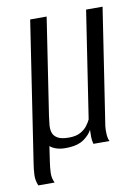

<svg xmlns="http://www.w3.org/2000/svg" viewBox="-73 -546 518 712"><g transform="rotate(-10 185.5 -189.5)"><path d="M152.9 -2.9Q124.6 -0.9 107 -6Q89.4 -11 79.2 -20.2L70.1 42Q67.4 60.4 66.7 79.2Q65.9 97.9 74.7 116.3H13.4Q4.9 95.8 5.8 76Q6.7 56.1 9.9 35.7L90.5 -495H152.5L97.2 -131.4Q94.8 -114.5 93.2 -97.7Q91.5 -81 95.9 -67.8Q100.2 -54.7 114.3 -46.7Q128.3 -38.6 156.5 -38.6Q183 -38.6 199.5 -47.7Q216.1 -56.7 225.5 -69.3Q234.9 -81.9 239.7 -92.2L301.1 -495H363.1Q346.3 -385.5 329.7 -275.9Q313 -166.4 296.2 -56.8Q294.6 -43.4 295.6 -26.3Q296.6 -9.2 302 0Q286.7 0 271.7 0Q256.7 0 241.4 0Q237.5 -13.4 237.5 -26.9Q237.5 -40.5 237.9 -53.6Q228.9 -35.8 208 -20.5Q187 -5.2 152.9 -2.9Z"/></g></svg>

Font: Alumni Sans SC Thin
Style: Italic
Weight: 100
Italic angle: -8°
Designer: Robert E. Leuschke
Foundry: Robert E. Leuschke
Version: Version 1.016